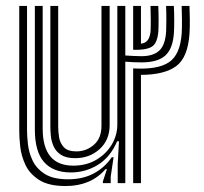

<svg xmlns="http://www.w3.org/2000/svg" viewBox="-20 -620 692 650"><path d="M378.5 0V-65L382.8 -141.5H376.5Q353.8 -88.2 311.5 -62Q269.2 -35.8 218.2 -36.2Q159 -36.8 128.5 -72.1Q98 -107.5 98 -181.2V-600H124.5V-184.5Q124.5 -59.2 228 -59.2Q272.2 -59.2 305.9 -79Q339.5 -98.8 358.4 -130.6Q377.2 -162.5 377.2 -198.8V-600H404.2V-432.2Q415.8 -431.5 430.8 -430.6Q445.8 -429.8 459.2 -429.8Q499 -429.8 519.5 -449Q540 -468.2 542.5 -515.2Q543.2 -530 543.2 -555.1Q543.2 -580.2 542.2 -600H568.5Q569.8 -579 569.8 -550.5Q569.8 -522 568.8 -508.5Q565.2 -455.2 539.6 -432Q514 -408.8 459.2 -408.8Q431.8 -408.8 404.2 -411.2V0ZM202 9.8Q144.5 9.8 112.4 -10.9Q80.2 -31.5 66 -62.1Q51.8 -92.8 48.5 -123.5Q45.2 -154.2 45.2 -174.5V-600H71.5V-179.5Q71.5 -160 74.5 -132.1Q77.5 -104.2 90.1 -77Q102.8 -49.8 131.2 -31.4Q159.8 -13 210.5 -13Q259.8 -13 296.8 -32.5Q333.8 -52 358.2 -87.5H364.5L354.8 -22V0H328.5L328.2 -5.5L342 -47.2H337Q287.8 9.8 202 9.8ZM234.5 -84.5Q203.8 -84.5 186.5 -95.9Q169.2 -107.2 161.6 -124.4Q154 -141.5 152.2 -159.2Q150.5 -177 150.5 -189.5V-600H177V-191Q177 -175 180 -155.5Q183 -136 196 -121.8Q209 -107.5 238.5 -107.5Q272.2 -107.5 297.9 -129.8Q323.5 -152 323.5 -193.8V-600H351.2V-196.5Q351.2 -146 317.2 -115.2Q283.2 -84.5 234.5 -84.5ZM430.8 0V-388.5Q512.8 -383.5 551.5 -408.9Q590.2 -434.2 595.2 -507.8Q596.2 -524.8 596 -554.4Q595.8 -584 595 -600H621.5Q622.2 -583.2 622.6 -554.9Q623 -526.5 621.5 -505.5Q616 -425 576.2 -395.9Q536.5 -366.8 457.2 -366.5V0ZM430.8 -451.5V-600H457.2V-472.2Q486.8 -474.5 489.8 -515.8Q490.5 -527.8 490.4 -553.2Q490.2 -578.8 489.5 -600H515.8Q516.8 -581.2 516.9 -555.1Q517 -529 516.2 -515.8Q513.2 -472.2 492.5 -461Q471.8 -449.8 430.8 -451.5Z"/></svg>

Font: Big Shoulders Inline Text ExtraBold
Style: Regular
Weight: 800
Designer: Patric King
Foundry: XO Type Co
Version: Version 1.000